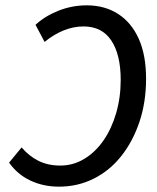

<svg xmlns="http://www.w3.org/2000/svg" viewBox="-20 -687 588 719"><path d="M201 12Q142 12 93.5 -11Q45 -34 14 -78L61 -135Q88 -103 123.5 -85Q159 -67 206 -67Q254 -67 295.5 -92Q337 -117 367.5 -161Q398 -205 415 -263.5Q432 -322 432 -388Q432 -482 397 -535Q362 -588 293 -588Q255 -588 218 -573Q181 -558 147 -530L113 -594Q147 -626 198 -646.5Q249 -667 305 -667Q372 -667 422 -635Q472 -603 499.5 -542Q527 -481 527 -392Q527 -305 502.5 -231.5Q478 -158 434.5 -103Q391 -48 331 -18Q271 12 201 12Z"/></svg>

Font: Source Sans 3 Medium
Style: Italic
Weight: 500
Italic angle: -11°
Designer: Paul D. Hunt
Foundry: Adobe
Version: Version 3.052;hotconv 1.1.0;makeotfexe 2.6.0